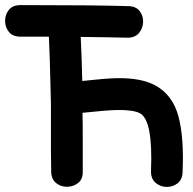

<svg xmlns="http://www.w3.org/2000/svg" viewBox="-21 -734 756 754"><path d="M696 -58Q702 -194 680 -276Q658 -360 590 -398Q534 -429 436 -427Q393 -426 302 -416Q300 -511 296 -589Q395 -588 477 -586Q508 -585 524 -603.5Q540 -622 541 -647Q542 -672 527 -691Q512 -710 481 -710Q348 -714 60 -714Q29 -714 14 -695.5Q-1 -677 -1 -652Q-1 -627 14 -608.5Q29 -590 60 -590H171Q173 -548 174.5 -500Q176 -452 177 -406.5Q178 -361 179 -328Q179 -286 179 -238Q179 -190 179 -144Q179 -98 180 -62Q180 -31 199 -15.5Q218 0 243 -0.5Q268 -1 286.5 -16Q305 -31 304 -62V-176Q304 -253 303 -291Q396 -301 439 -302Q503 -303 529 -289Q580 -261 572 -64Q571 -33 589 -17Q607 -1 631.5 0Q656 1 675.5 -13.5Q695 -28 696 -58Z"/></svg>

Font: Balsamiq Sans
Style: Bold
Weight: 700
Designer: Michael Angeles
Foundry: Balsamiq SRL
Version: Version 1.020; ttfautohint (v1.8.4.7-5d5b);gftools[0.9.26]